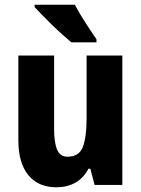

<svg xmlns="http://www.w3.org/2000/svg" viewBox="-20 -786 599 816"><path d="M500 -550V0H382L364 -69H356Q335 -29 300 -9.5Q265 10 220 10Q143 10 100.5 -41.5Q58 -93 58 -191V-550H210V-237Q210 -179 223 -149.5Q236 -120 266 -120Q317 -120 332.5 -162.5Q348 -205 348 -282V-550ZM298 -766Q309 -745 326 -717Q343 -689 361 -662Q379 -635 390 -619V-606H283Q269 -618 247 -637.5Q225 -657 202 -679.5Q179 -702 159 -722.5Q139 -743 127 -756V-766Z"/></svg>

Font: Noto Sans Armenian Condensed ExtraBold
Style: Regular
Weight: 800
Width: 3
Designer: Monotype Design Team
Foundry: Monotype Imaging Inc.
Version: Version 2.008; ttfautohint (v1.8.4.7-5d5b)